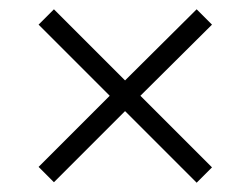

<svg xmlns="http://www.w3.org/2000/svg" viewBox="-20 -527 540 413"><path d="M249 -288 96 -135 63 -168 216 -321 63 -474 96 -507 249 -354 403 -507 436 -474 282 -321 436 -167 403 -134Z"/></svg>

Font: Noto Sans Gurmukhi UI SemiCondensed Light
Style: Regular
Weight: 300
Width: 4
Designer: Jelle Bosma - Monotype Design Team
Foundry: Monotype Imaging Inc.
Version: Version 2.004; ttfautohint (v1.8.4.7-5d5b)